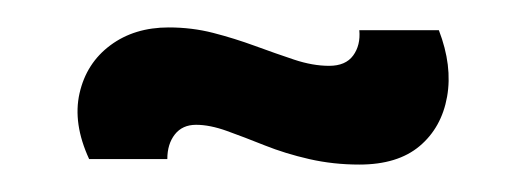

<svg xmlns="http://www.w3.org/2000/svg" viewBox="-20 -369 384 140"><path d="M242 -249Q223 -249 205.5 -253Q188 -257 173 -263Q158 -269 145.5 -273.5Q133 -278 123 -278Q113 -278 107.5 -271Q102 -264 102 -253H45Q33 -279 38 -301Q43 -323 60.5 -336Q78 -349 103 -349Q120 -349 135.5 -345Q151 -341 166 -335.5Q181 -330 194.5 -325.5Q208 -321 220 -321Q232 -321 237.5 -328.5Q243 -336 242 -347H300Q310 -321 306 -298.5Q302 -276 286 -262.5Q270 -249 242 -249Z"/></svg>

Font: Bricolage Grotesque 36pt Condensed
Style: Regular
Weight: 400
Width: 3
Designer: Mathieu Triay
Foundry: Atelier Triay
Version: Version 1.001;gftools[0.9.33.dev8+g029e19f]